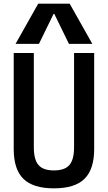

<svg xmlns="http://www.w3.org/2000/svg" viewBox="-20 -1020 590 1050"><path d="M275 10Q161 10 108 -42Q55 -94 55 -205V-730H165V-215Q165 -147 190.5 -117.5Q216 -88 275 -88Q334 -88 359.5 -117.5Q385 -147 385 -215V-730H495V-205Q495 -94 442 -42Q389 10 275 10ZM65 -780 189 -1000H361L485 -780H357L277 -944H273L193 -780Z"/></svg>

Font: M PLUS Code Latin SemiExpanded Medium
Style: Regular
Weight: 500
Width: 6
Designer: Coji Morishita
Foundry: UNDERFOREST DESIGN
Version: Version 1.002; ttfautohint (v1.8.3)